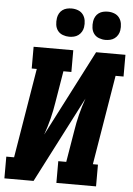

<svg xmlns="http://www.w3.org/2000/svg" viewBox="-62 -1009 732 1056"><g transform="rotate(5 303.5 -481.5)"><path d="M3 0V-120H46L128 -615H100V-735H319V-615H275L246 -441Q239 -395 227.5 -349.5Q216 -304 200 -259L445 -735H607V-615H563L481 -120H509V0H290V-120H334L363 -294Q370 -340 381.5 -385.5Q393 -431 409 -476L164 0ZM490 -807Q472 -807 454.5 -813.5Q437 -820 426.5 -834Q416 -848 413.5 -866.5Q411 -885 414 -904Q416 -917 422.5 -929Q429 -941 440 -949Q451 -957 464 -960Q477 -963 490 -963Q509 -963 526 -956.5Q543 -950 553.5 -936Q564 -922 567 -903.5Q570 -885 567 -866Q565 -853 558 -841Q551 -829 540 -821Q529 -813 516 -810Q503 -807 490 -807ZM290 -807Q272 -807 254.5 -813.5Q237 -820 226.5 -834Q216 -848 213.5 -866.5Q211 -885 214 -904Q216 -917 222.5 -929Q229 -941 240 -949Q251 -957 264 -960Q277 -963 290 -963Q309 -963 326 -956.5Q343 -950 353.5 -936Q364 -922 367 -903.5Q370 -885 367 -866Q365 -853 358 -841Q351 -829 340 -821Q329 -813 316 -810Q303 -807 290 -807Z"/></g></svg>

Font: Iosevka Curly Slab HvEx
Style: Italic
Weight: 900
Width: 7
Italic angle: -9°
Monospace: yes
Designer: Belleve Invis
Foundry: Belleve Invis
Version: Version 11.1.0; ttfautohint (v1.8.3)